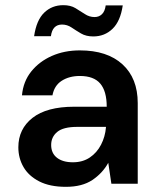

<svg xmlns="http://www.w3.org/2000/svg" viewBox="-20 -711 614 743"><path d="M235 12Q173 12 132 -9Q91 -30 71 -64.5Q51 -99 51 -141Q51 -212 106 -255Q161 -298 267 -298H393Q393 -358 368 -387.5Q343 -417 289 -417Q248 -417 219 -398.5Q190 -380 183 -342H65Q70 -396 101 -434.5Q132 -473 180.5 -494.5Q229 -516 289 -516Q395 -516 454 -462Q513 -408 513 -312V0H411L399 -81Q377 -41 337.5 -14.5Q298 12 235 12ZM262 -83Q300 -83 327.5 -101.5Q355 -120 371 -151Q387 -182 390 -218V-220H279Q225 -220 201.5 -200.5Q178 -181 178 -150Q178 -118 200.5 -100.5Q223 -83 262 -83ZM341 -570Q313 -570 293.5 -581.5Q274 -593 257 -604.5Q240 -616 220 -616Q183 -616 177 -571H112Q121 -633 151 -662Q181 -691 225 -691Q253 -691 272 -679.5Q291 -668 308.5 -656.5Q326 -645 346 -645Q363 -645 374.5 -656Q386 -667 389 -690H455Q446 -629 415.5 -599.5Q385 -570 341 -570Z"/></svg>

Font: DM Sans SemiBold
Style: Regular
Weight: 600
Designer: Colophon Foundry, Jonny Pinhorn
Foundry: Colophon Foundry
Version: Version 4.004; ttfautohint (v1.8.4.7-5d5b)